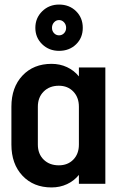

<svg xmlns="http://www.w3.org/2000/svg" viewBox="-20 -806 512 842"><path d="M326 -510H442V0H326V-39Q305 -13 274 1.5Q243 16 206 16Q127 16 78.5 -35.5Q30 -87 30 -172V-338Q30 -423 78.5 -474.5Q127 -526 206 -526Q243 -526 274 -511.5Q305 -497 326 -471ZM326 -172V-338Q326 -379 301.5 -404.5Q277 -430 238 -430Q197 -430 171.5 -404.5Q146 -379 146 -338V-172Q146 -131 171.5 -106Q197 -81 238 -81Q277 -81 301.5 -106Q326 -131 326 -172ZM343 -684Q343 -640 313.5 -611.5Q284 -583 239 -583Q195 -583 165 -612Q135 -641 135 -684Q135 -727 165 -756.5Q195 -786 239 -786Q284 -786 313.5 -757Q343 -728 343 -684ZM270 -684Q270 -698 261 -708Q252 -718 239 -718Q226 -718 217 -708Q208 -698 208 -684Q208 -670 217 -660.5Q226 -651 239 -651Q252 -651 261 -660.5Q270 -670 270 -684Z"/></svg>

Font: Akshar Medium
Style: Regular
Weight: 500
Designer: Tall Chai
Foundry: Tall Chai
Version: Version 1.000